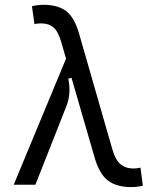

<svg xmlns="http://www.w3.org/2000/svg" viewBox="-20 -762 626 792"><path d="M521.5 9.8Q460.9 9.8 425.3 -17.3Q389.6 -44.4 369.6 -114.3L274.9 -441.4L261.7 -437.5Q274.4 -375.5 253.9 -324.2L126 0H36.6L252.4 -520L232.4 -589.4Q220.2 -631.8 200.7 -648.7Q181.2 -665.5 149.9 -665.5Q143.6 -665.5 137 -665Q130.4 -664.6 122.1 -662.1L111.8 -736.3Q135.3 -742.2 159.7 -742.2Q218.3 -742.2 252.4 -716.6Q286.6 -690.9 305.7 -625L442.9 -147.9Q455.6 -103 476.6 -85Q497.6 -66.9 531.2 -66.9Q542.5 -66.9 559.6 -70.3L569.3 3.9Q545.9 9.8 521.5 9.8Z"/></svg>

Font: Cascadia Code NF SemiLight
Style: Regular
Weight: 350
Monospace: yes
Designer: Aaron Bell
Foundry: Saja Typeworks
Version: Version 2404.023; ttfautohint (v1.8.4)